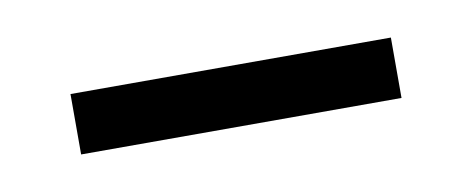

<svg xmlns="http://www.w3.org/2000/svg" viewBox="-25 -609 354 144"><g transform="rotate(-10 152.0 -537.0)"><path d="M30 -560H274V-514H30Z"/></g></svg>

Font: BellefairVN
Style: Regular
Weight: 400
Designer: Nick Shinn, Liron Lavi Turkenic
Foundry: Shinntype
Version: Version 1.003